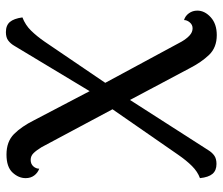

<svg xmlns="http://www.w3.org/2000/svg" viewBox="-72 -672 755 651"><g transform="rotate(-90 305.5 -346.5)"><path d="M512 11Q470 11 445 -15Q420 -41 399 -82L272 -321L132 -583Q121 -601 111.5 -610.5Q102 -620 89 -620Q75 -620 67 -611Q59 -602 59 -591Q45 -596 36 -608Q27 -620 27 -637Q27 -661 46 -681.5Q65 -702 107 -702Q151 -702 176.5 -676.5Q202 -651 223 -609L334 -397L490 -108Q500 -91 511 -81Q522 -71 535 -71Q547 -71 555 -80.5Q563 -90 563 -100Q577 -96 586 -83.5Q595 -71 595 -55Q595 -30 572.5 -9.5Q550 11 512 11ZM75 10Q53 10 41.5 -3.5Q30 -17 27 -46Q49 -54 68 -73Q87 -92 107 -121L283 -375L324 -333L122 -18Q114 -5 103.5 2.5Q93 10 75 10ZM329 -336 296 -377 476 -676Q483 -688 493.5 -696Q504 -704 522 -704Q545 -704 556.5 -690.5Q568 -677 572 -648Q546 -638 527 -618.5Q508 -599 490 -573Z"/></g></svg>

Font: Arima Medium
Style: Regular
Weight: 500
Designer: Joana Correia and Natanael Gama
Foundry: NDISCOVER
Version: Version 1.101;gftools[0.9.23]